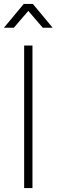

<svg xmlns="http://www.w3.org/2000/svg" viewBox="-42 -950 286 970"><path d="M-22 -810 78 -930H124L224 -810H174L101 -895L28 -810ZM80 0V-720H122V0Z"/></svg>

Font: Manrope ExtraLight
Style: Regular
Weight: 200
Designer: Mikhail Sharanda
Foundry: Mikhail Sharanda
Version: Version 4.505